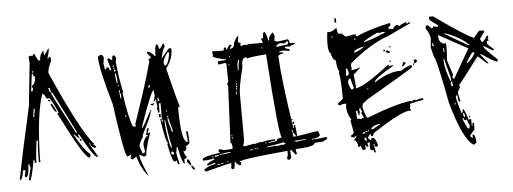

<svg xmlns="http://www.w3.org/2000/svg" viewBox="-51 -893 2868 1073"><g transform="rotate(-5 1383.0 -356.0)"><path d="M151.4 -594.7 150.4 -604.5H145.5L146.5 -594.7ZM130.9 -347.7 135.7 -348.6V-352.5Q135.7 -363.3 141.6 -385.7L139.6 -394.5H135.7Q135.7 -386.7 129.9 -356.4ZM364.3 -238.3 363.3 -247.1 247.1 -475.6H238.3Q239.3 -466.8 360.4 -238.3ZM233.4 -478.5 242.2 -479.5Q236.3 -486.3 235.4 -502H226.6ZM129.9 -491.2 138.7 -492.2Q138.7 -497.1 142.6 -506.8Q136.7 -514.6 135.7 -520.5Q158.2 -535.2 158.2 -565.4V-573.2H157.2Q149.4 -573.2 146.5 -590.8H142.6ZM80.1 4.9Q79.1 0 74.2 0Q87.9 -65.4 90.8 -65.4Q85.9 -73.2 84 -88.9L79.1 -86.9Q75.2 -16.6 61.5 -16.6Q54.7 -16.6 53.7 -25.4Q59.6 -42 59.6 -57.6L45.9 -55.7Q40 -2.9 23.4 -2.9Q53.7 -161.1 110.4 -411.1L135.7 -653.3L132.8 -681.6Q132.8 -690.4 144.5 -690.4Q150.4 -690.4 155.3 -688.5Q156.2 -698.2 168 -698.2Q169.9 -684.6 186.5 -659.2L195.3 -661.1Q195.3 -691.4 216.8 -713.9L220.7 -685.5L245.1 -720.7L249 -721.7Q249 -705.1 236.3 -664.1L249 -675.8H253.9L256.8 -652.3Q235.4 -612.3 235.4 -585.9Q381.8 -252.9 455.1 -168.9Q451.2 -168 451.2 -164.1Q458 -164.1 465.8 -151.4L458 -145.5Q433.6 -157.2 431.6 -175.8L426.8 -174.8Q427.7 -169.9 471.7 -96.7L463.9 -95.7Q443.4 -104.5 375 -230.5L370.1 -228.5L371.1 -220.7Q377 -211.9 377 -207Q370.1 -207 345.7 -235.4L347.7 -226.6Q394.5 -140.6 428.7 -115.2V-103.5Q428.7 -96.7 420.9 -95.7Q395.5 -95.7 264.6 -356.4Q272.5 -359.4 272.5 -362.3Q238.3 -436.5 227.5 -445.3L213.9 -444.3Q199.2 -473.6 191.4 -473.6Q152.3 -366.2 146.5 -109.4L148.4 -95.7L138.7 -93.8Q138.7 -188.5 144.5 -214.8L135.7 -213.9Q125 -134.8 125 -92.8L116.2 -91.8L114.3 -110.4L110.4 -109.4Q89.8 3.9 80.1 4.9ZM377.9 -193.4 377 -202.1 386.7 -203.1 387.7 -194.3ZM263.7 -366.2H258.8Q251 -366.2 231.4 -409.2L239.3 -414.1Q263.7 -370.1 263.7 -366.2ZM233.4 -427.7H226.6Q219.7 -427.7 218.8 -436.5Q233.4 -436.5 233.4 -427.7Z M853.5 -693.4Q862.3 -682.6 862.3 -666Q871.1 -666 885.7 -693.4H890.6L894.5 -684.6V-674.8Q883.8 -664.1 872.1 -610.4Q916 -666 921.9 -666Q931.6 -664.1 931.6 -656.2Q931.6 -604.5 894.5 -555.7V-546.9Q936.5 -375 950.2 -335.9L940.4 -331.1Q940.4 -133.8 977.5 -133.8V-147.5L972.7 -193.4H982.4L986.3 -147.5V-128.9Q986.3 -122.1 963.9 -110.4L967.8 -101.6Q960.9 -83 954.1 -83Q954.1 -87.9 950.2 -87.9V-83Q950.2 -71.3 963.9 -50.8Q963.9 -42 950.2 -42V-14.6Q936.5 -14.6 918 -110.4H913.1L908.2 -78.1Q908.2 -69.3 921.9 -14.6H918Q908.2 -14.6 908.2 -37.1L899.4 -32.2H894.5Q880.9 -32.2 862.3 -133.8Q867.2 -133.8 867.2 -138.7Q855.5 -138.7 835 -275.4H844.7V-363.3H835V-312.5H826.2Q826.2 -328.1 821.3 -335.9L826.2 -344.7Q821.3 -361.3 821.3 -385.7H816.4V-377H807.6L816.4 -409.2Q812.5 -426.8 812.5 -441.4Q795.9 -430.7 729.5 -239.3V-234.4Q738.3 -236.3 780.3 -321.3H784.2V-312.5Q784.2 -300.8 729.5 -193.4V-179.7Q721.7 -179.7 707 -138.7Q707 -127.9 720.7 -92.8H724.6Q734.4 -92.8 734.4 -106.4L729.5 -138.7Q729.5 -162.1 752.9 -188.5Q752.9 -184.6 756.8 -184.6V-193.4H748Q756.8 -222.7 756.8 -229.5H766.6Q766.6 -221.7 756.8 -202.1H761.7L770.5 -207V-198.2Q743.2 -121.1 739.3 -78.1Q729.5 -74.2 724.6 -74.2L702.1 -87.9V-78.1Q702.1 -58.6 743.2 36.1Q709 2.9 683.6 -78.1L665 -64.5H661.1Q651.4 -64.5 651.4 -74.2Q656.2 -82 656.2 -92.8Q641.6 -83 632.8 -83Q616.2 -103.5 578.1 -381.8Q518.6 -583 518.6 -652.3L532.2 -661.1H537.1Q543.9 -661.1 550.8 -647.5Q550.8 -628.9 545.9 -610.4Q550.8 -592.8 550.8 -579.1H559.6V-587.9H573.2Q576.2 -569.3 586.9 -569.3Q586.9 -575.2 569.3 -633.8L578.1 -638.7L596.7 -625Q596.7 -652.3 605.5 -652.3Q612.3 -652.3 619.1 -638.7V-633.8Q619.1 -620.1 615.2 -620.1Q624 -521.5 642.6 -441.4H637.7Q657.2 -302.7 678.7 -248Q683.6 -248 693.4 -244.1Q693.4 -248 697.3 -248L693.4 -257.8Q770.5 -480.5 802.7 -601.6L798.8 -610.4V-615.2Q812.5 -615.2 812.5 -625L793.9 -647.5V-656.2Q814.5 -656.2 835 -628.9H839.8V-633.8Q839.8 -693.4 853.5 -693.4ZM908.2 -642.6Q880.9 -607.4 880.9 -583Q885.7 -583 885.7 -569.3Q907.2 -569.3 918 -642.6ZM596.7 -596.7V-587.9H601.6V-596.7ZM596.7 -583V-579.1H605.5V-583ZM601.6 -574.2V-560.5Q610.4 -560.5 610.4 -569.3ZM605.5 -550.8V-533.2Q610.4 -507.8 610.4 -496.1H615.2V-518.6L610.4 -550.8ZM615.2 -487.3V-477.5H619.1V-487.3ZM784.2 -459V-455.1Q793.9 -455.1 793.9 -463.9V-468.8Q784.2 -466.8 784.2 -459ZM619.1 -455.1V-441.4H624V-455.1ZM619.1 -436.5Q624 -429.7 624 -409.2H628.9V-436.5ZM830.1 -395.5V-377H839.8Q835 -384.8 835 -395.5ZM807.6 -367.2V-363.3L802.7 -353.5Q793.9 -358.4 789.1 -358.4V-363.3Q799.8 -363.3 807.6 -367.2ZM784.2 -331.1H789.1V-321.3H784.2ZM872.1 -321.3V-312.5H876V-321.3ZM642.6 -312.5V-303.7H647.5V-312.5ZM830.1 -303.7H839.8V-285.2H830.1ZM876 -290V-280.3H880.9V-290ZM876 -275.4V-266.6L894.5 -198.2H899.4V-207L880.9 -275.4ZM839.8 -271.5Q844.7 -262.7 844.7 -257.8H848.6V-271.5ZM858.4 -266.6V-252.9Q862.3 -177.7 880.9 -110.4H885.7V-124Q872.1 -177.7 862.3 -266.6ZM880.9 -87.9V-74.2Q885.7 -74.2 894.5 -69.3V-78.1Q894.5 -87.9 885.7 -87.9ZM963.9 -37.1H967.8Q980.5 -37.1 986.3 -1Q980.5 -1 963.9 -23.4ZM986.3 -1Q994.1 -1 1004.9 17.6V22.5H1000Q994.1 22.5 986.3 8.8Z M1063.5 40 1054.7 28.3Q1085 6.8 1120.1 2V-5.9L1077.1 7.8L1073.2 0Q1088.9 -12.7 1119.1 -25.4Q1118.2 -29.3 1114.3 -29.3Q1083 -22.5 1058.6 -22.5Q1051.8 -22.5 1051.8 -29.3Q1051.8 -44.9 1152.3 -58.6Q1143.6 -67.4 1143.6 -69.3Q1143.6 -77.1 1155.3 -78.1Q1168 -71.3 1178.7 -71.3L1214.8 -73.2Q1224.6 -73.2 1224.6 -79.1Q1222.7 -109.4 1214.8 -109.4L1229.5 -426.8Q1224.6 -433.6 1224.6 -442.4Q1232.4 -442.4 1232.4 -450.2Q1231.4 -527.3 1230.5 -551.8L1222.7 -555.7L1187.5 -549.8L1183.6 -557.6Q1183.6 -569.3 1190.4 -569.3L1229.5 -571.3V-575.2Q1158.2 -589.8 1157.2 -599.6L1161.1 -607.4Q1157.2 -614.3 1156.2 -623Q1160.2 -623 1160.2 -627L1199.2 -625L1222.7 -626V-628.9Q1222.7 -641.6 1229.5 -642.6Q1237.3 -642.6 1238.3 -627L1256.8 -655.3Q1268.6 -655.3 1268.6 -648.4Q1262.7 -647.5 1257.8 -635.7V-631.8Q1283.2 -632.8 1283.2 -664.1L1304.7 -701.2L1309.6 -693.4Q1306.6 -683.6 1306.6 -668.9V-662.1H1318.4L1319.3 -654.3L1315.4 -646.5Q1323.2 -643.6 1327.1 -643.6Q1329.1 -643.6 1342.8 -648.4Q1346.7 -648.4 1346.7 -644.5L1366.2 -649.4H1444.3L1435.5 -672.9L1443.4 -676.8Q1443.4 -672.9 1447.3 -672.9V-682.6Q1447.3 -708 1457 -709Q1464.8 -709 1475.6 -659.2H1479.5V-662.1Q1479.5 -684.6 1503.9 -703.1L1513.7 -680.7Q1509.8 -673.8 1509.8 -665L1510.7 -653.3L1526.4 -649.4L1585 -657.2Q1592.8 -648.4 1593.8 -633.8L1613.3 -634.8Q1621.1 -633.8 1622.1 -627.9Q1590.8 -620.1 1590.8 -614.3L1583 -617.2L1563.5 -616.2Q1563.5 -604.5 1587.9 -602.5L1588.9 -590.8Q1563.5 -596.7 1548.8 -596.7L1529.3 -591.8L1530.3 -587.9H1535.2Q1553.7 -587.9 1553.7 -581.1Q1523.4 -575.2 1523.4 -567.4Q1530.3 -427.7 1572.3 -160.2H1576.2L1575.2 -175.8H1583Q1587.9 -144.5 1589.8 -113.3Q1694.3 -130.9 1707 -131.8Q1715.8 -116.2 1715.8 -104.5Q1703.1 -91.8 1669.9 -90.8V-86.9Q1724.6 -89.8 1752 -94.7L1755.9 -86.9Q1755.9 -82 1729.5 -70.3L1682.6 -67.4V-66.4Q1682.6 -52.7 1628.9 -44.9V-48.8L1621.1 -44.9L1574.2 -42Q1576.2 -28.3 1580.1 -15.6L1572.3 -10.7L1551.8 -37.1H1540L1543.9 -29.3L1545.9 2Q1545.9 7.8 1534.2 14.6Q1522.5 14.6 1522.5 2.9Q1528.3 -7.8 1528.3 -17.6V-36.1Q1255.9 -11.7 1255.9 2Q1263.7 2 1264.6 8.8Q1264.6 20.5 1256.8 21.5Q1233.4 8.8 1232.4 -1H1228.5Q1228.5 38.1 1218.8 39.1Q1207 39.1 1207 31.2Q1209 17.6 1209 3.9Q1193.4 5.9 1063.5 40ZM1520.5 -618.2Q1520.5 -622.1 1582 -628.9Q1582 -636.7 1585.9 -637.7Q1582 -644.5 1581.1 -648.4L1562.5 -635.7Q1549.8 -638.7 1540 -638.7H1535.2Q1517.6 -629.9 1516.6 -622.1Q1520.5 -622.1 1520.5 -618.2ZM1438.5 -618.2 1437.5 -626 1433.6 -625 1434.6 -618.2ZM1248 -584 1252 -585V-592.8L1248 -591.8ZM1291 -82 1348.6 -92.8V-88.9Q1358.4 -93.8 1387.7 -99.6V-95.7Q1407.2 -104.5 1458 -106.4L1465.8 -107.4V-99.6Q1446.3 -97.7 1426.8 -93.8Q1427.7 -89.8 1431.6 -89.8Q1452.1 -94.7 1473.6 -95.7V-96.7Q1473.6 -111.3 1503.9 -113.3Q1487.3 -113.3 1456.1 -584Q1376 -578.1 1346.7 -570.3L1342.8 -578.1Q1318.4 -576.2 1318.4 -535.2V-525.4Q1291 -414.1 1291 -378.9L1292 -127Q1292 -102.5 1283.2 -85.9Q1291 -85.9 1291 -82ZM1295.9 -508.8V-515.6Q1295.9 -535.2 1303.7 -567.4Q1291 -567.4 1291 -520.5L1292 -508.8ZM1247.1 -541 1246.1 -548.8H1242.2L1243.2 -541ZM1280.3 -425.8 1279.3 -437.5H1275.4L1276.4 -425.8ZM1273.4 -414.1Q1280.3 -414.1 1280.3 -419.9V-421.9H1272.5ZM1277.3 -398.4V-410.2H1273.4V-398.4ZM1271.5 -374 1275.4 -375 1274.4 -390.6 1270.5 -389.6ZM1565.4 -206.1V-210L1573.2 -210.9V-207ZM1571.3 -182.6 1570.3 -194.3 1578.1 -195.3 1579.1 -183.6ZM1228.5 -145.5V-153.3H1224.6V-145.5ZM1229.5 -129.9 1228.5 -141.6H1224.6L1225.6 -129.9ZM1569.3 -135.7V-139.6Q1565.4 -147.5 1564.5 -151.4H1560.5L1561.5 -147.5Q1565.4 -139.6 1565.4 -135.7ZM1567.4 -112.3 1585.9 -113.3Q1574.2 -126 1573.2 -132.8L1565.4 -131.8ZM1416 -88.9 1415 -92.8H1407.2L1408.2 -88.9ZM1417 -65.4Q1453.1 -67.4 1460 -71.3Q1466.8 -68.4 1475.6 -68.4L1502.9 -74.2V-70.3Q1508.8 -74.2 1521.5 -75.2Q1521.5 -78.1 1509.8 -85.9Q1498 -81.1 1417 -69.3ZM1580.1 -82Q1591.8 -85.9 1634.8 -88.9V-92.8L1572.3 -88.9V-85H1575.2Q1580.1 -85 1580.1 -82ZM1346.7 -61.5 1354.5 -62.5V-66.4L1346.7 -65.4ZM1366.2 -62.5V-66.4H1358.4V-62.5ZM1148.4 -46.9Q1180.7 -48.8 1210.9 -53.7V-57.6L1191.4 -56.6Q1157.2 -50.8 1148.4 -50.8ZM1319.3 -56.6 1338.9 -57.6V-61.5L1319.3 -60.5ZM1122.1 -37.1 1145.5 -42 1144.5 -45.9 1122.1 -44.9ZM1102.5 -36.1 1114.3 -37.1V-41L1102.5 -40ZM1194.3 -2V-5.9H1186.5V-2ZM1151.4 3.9 1167 2.9V-1L1151.4 0ZM1131.8 8.8 1147.5 7.8V3.9L1131.8 4.9Z M2011.7 -604.5Q2068.4 -621.1 2091.8 -631.8L2095.7 -629.9L2096.7 -637.7H2101.6Q2114.3 -637.7 2130.9 -650.4Q2125 -651.4 2119.1 -651.4Q2107.4 -651.4 2094.7 -646.5Q2092.8 -646.5 2092.8 -649.4V-650.4Q2076.2 -650.4 2008.8 -609.4L2007.8 -604.5ZM1974.6 -50.8 1975.6 -55.7Q1973.6 -63.5 1973.6 -67.4V-70.3L1963.9 -72.3L1962.9 -66.4Q1962.9 -60.5 1974.6 -50.8ZM1955.1 -93.8Q1962.9 -95.7 1966.8 -95.7H1969.7L1970.7 -100.6L1958 -103.5ZM1981.4 -101.6 1982.4 -106.4 1972.7 -108.4 1971.7 -103.5ZM1991.2 -104.5 1993.2 -114.3 1989.3 -115.2 1987.3 -105.5ZM2011.7 -113.3Q2055.7 -137.7 2056.6 -140.6L2052.7 -141.6Q2018.6 -136.7 2004.9 -120.1ZM1957 -176.8Q1958 -182.6 1964.8 -182.6L1969.7 -181.6V-182.6Q1969.7 -186.5 1957 -210.9Q1962.9 -217.8 1963.9 -221.7Q1956.1 -223.6 1956.1 -234.4V-238.3L1947.3 -236.3L1950.2 -212.9L1947.3 -213.9V-198.2Q1938.5 -200.2 1937.5 -223.6L1929.7 -225.6L1928.7 -221.7Q1931.6 -191.4 1931.6 -181.6L1930.7 -178.7L1938.5 -180.7ZM2008.8 -338.9V-342.8L2001 -344.7L2000 -340.8ZM1916 -345.7Q1921.9 -345.7 1928.7 -354.5Q1914.1 -400.4 1914.1 -407.2V-408.2H1912.1Q1907.2 -408.2 1900.4 -399.4Q1899.4 -394.5 1899.4 -388.7Q1899.4 -369.1 1915 -345.7ZM1895.5 -423.8Q1897.5 -423.8 1908.2 -433.6Q1903.3 -464.8 1897.5 -466.8Q1896.5 -462.9 1893.6 -462.9H1892.6Q1893.6 -460 1893.6 -453.1Q1893.6 -443.4 1890.6 -424.8ZM1945.3 -549.8Q1970.7 -554.7 2001 -575.2L2002 -579.1H1999Q1950.2 -569.3 1945.3 -549.8ZM1832 -642.6 1835 -652.3 1831.1 -653.3 1828.1 -643.6ZM1960.9 -622.1 1961.9 -626 1953.1 -627.9 1952.1 -624ZM2019.5 16.6Q2008.8 14.6 2008.8 5.9L2009.8 0L2000 2Q1988.3 0 1988.3 -15.6Q1988.3 -26.4 1991.2 -42L1986.3 -43L1976.6 -42L1981.4 -21.5L1970.7 -18.6V-21.5Q1970.7 -27.3 1963.9 -29.3L1962.9 -25.4Q1964.8 -19.5 1964.8 -13.7L1963.9 -6.8L1953.1 -3.9L1948.2 -4.9L1935.5 -32.2L1933.6 -22.5L1924.8 -24.4Q1922.9 -58.6 1904.3 -62.5L1906.2 -67.4Q1918 -76.2 1919.9 -83L1910.2 -85L1908.2 -77.1Q1901.4 -79.1 1895 -80.6Q1888.7 -82 1888.7 -87.9V-90.8H1889.6Q1895.5 -90.8 1906.2 -105.5L1893.6 -175.8H1895.5Q1898.4 -175.8 1899.4 -178.7Q1876 -215.8 1876 -249Q1876 -259.8 1877.9 -269.5L1869.1 -270.5Q1856.4 -270.5 1842.8 -263.7Q1832 -266.6 1832 -273.4V-275.4Q1860.4 -294.9 1862.3 -301.8Q1860.4 -423.8 1852.5 -442.4L1855.5 -456.1Q1845.7 -458 1840.8 -516.6Q1827.1 -519.5 1819.3 -545.9L1814.5 -546.9L1821.3 -554.7Q1802.7 -559.6 1802.7 -612.3Q1802.7 -638.7 1807.6 -677.7L1816.4 -676.8Q1836.9 -676.8 1860.4 -698.2Q1863.3 -664.1 1871.1 -663.1H1885.7Q1903.3 -645.5 1909.2 -643.6L1954.1 -652.3L1966.8 -649.4L1965.8 -645.5Q1965.8 -640.6 1969.7 -639.6Q2044.9 -673.8 2160.2 -698.2L2163.1 -688.5L2162.1 -684.6L2149.4 -672.9L2148.4 -668L2175.8 -662.1Q2179.7 -677.7 2200.2 -684.6Q2208 -678.7 2212.9 -676.8Q2213.9 -680.7 2250 -696.3Q2250 -687.5 2257.8 -685.5Q2259.8 -692.4 2267.6 -692.4L2273.4 -691.4L2272.5 -686.5L2143.6 -626Q2043 -591.8 1925.8 -492.2L1922.9 -477.5L1927.7 -462.9H1926.8Q1923.8 -462.9 1921.9 -459Q1925.8 -458 1925.8 -455.1V-454.1Q1952.1 -457 1971.7 -465.8V-461.9L1933.6 -427.7Q1940.4 -378.9 1940.4 -359.4L1939.5 -350.6Q1990.2 -357.4 2129.9 -466.8L2133.8 -465.8L2131.8 -457Q2142.6 -460.9 2152.3 -460.9Q2157.2 -460.9 2161.1 -460Q2059.6 -402.3 2046.9 -377L2050.8 -376Q2129.9 -426.8 2194.3 -426.8H2201.2Q2203.1 -431.6 2250 -453.1L2263.7 -450.2Q2262.7 -446.3 2261.2 -440.9Q2259.8 -435.5 2000 -284.2L1970.7 -261.7L1966.8 -244.1Q1979.5 -188.5 1990.2 -180.7Q2154.3 -245.1 2241.2 -254.9V-252.9Q2241.2 -250 2245.1 -249Q2246.1 -255.9 2261.7 -259.8Q2265.6 -258.8 2265.6 -255.9V-253.9Q2290 -263.7 2303.7 -263.7L2310.5 -262.7L2307.6 -252.9H2305.7Q2293.9 -252.9 2232.4 -238.3Q2233.4 -234.4 2233.4 -229.5Q2233.4 -221.7 2230.5 -210L2235.4 -209L2233.4 -199.2L2226.6 -200.2Q2180.7 -200.2 2017.6 -92.8Q2013.7 -77.1 2005.9 -77.1L2000 -78.1L2002 -87.9H2000Q1990.2 -87.9 1982.4 -68.4L1994.1 -56.6L1998 -55.7Q2001 -66.4 2008.8 -66.4Q2022.5 -66.4 2035.2 -27.3Q2032.2 -15.6 2025.4 -15.6Q2015.6 -15.6 2015.6 -26.4L2016.6 -32.2L2011.7 -33.2L2010.7 -28.3Q2019.5 2.9 2019.5 13.7ZM2147.5 -481.4 2137.7 -484.4 2138.7 -489.3 2148.4 -486.3ZM2273.4 -452.1 2269.5 -453.1 2271.5 -462.9 2276.4 -461.9ZM2206.1 -449.2 2216.8 -475.6Q2219.7 -474.6 2222.7 -472.7Q2225.6 -470.7 2229.5 -467.8Q2215.8 -449.2 2206.1 -449.2ZM2276.4 -461.9 2275.4 -480.5 2286.1 -483.4Q2293 -479.5 2293 -473.6Q2293 -465.8 2276.4 -461.9ZM2144.5 -530.3 2130.9 -534.2Q2124 -536.1 2124 -542V-544.9L2133.8 -546.9Q2142.6 -540 2146.5 -539.1ZM2118.2 -542 2110.4 -543.9 2112.3 -552.7 2120.1 -550.8ZM2152.3 -561.5 2142.6 -564.5 2143.6 -569.3 2153.3 -566.4ZM1862.3 -725.6 1852.5 -728.5 1854.5 -752 1862.3 -750Z M2380.9 -713.9H2404.3Q2576.2 -590.8 2622.1 -574.2Q2651.4 -611.3 2654.3 -611.3H2672.9L2682.6 -607.4Q2682.6 -602.5 2654.3 -565.4Q2661.1 -546.9 2668 -546.9Q2691.4 -568.4 2691.4 -579.1H2701.2V-570.3Q2701.2 -565.4 2696.3 -565.4L2701.2 -555.7V-550.8H2691.4V-537.1Q2691.4 -532.2 2728.5 -500L2719.7 -495.1Q2676.8 -523.4 2668 -523.4Q2668 -511.7 2742.2 -444.3V-430.7Q2724.6 -430.7 2659.2 -476.6L2649.4 -481.4V-476.6L2691.4 -425.8H2682.6L2635.7 -467.8H2630.9Q2519.5 -319.3 2515.6 -319.3Q2519.5 -310.5 2519.5 -305.7Q2505.9 -284.2 2505.9 -277.3Q2505.9 -265.6 2515.6 -226.6H2505.9Q2501 -244.1 2501 -263.7Q2492.2 -261.7 2492.2 -253.9Q2492.2 -238.3 2515.6 -161.1Q2524.4 -161.1 2524.4 -184.6Q2534.2 -181.6 2552.7 -120.1L2561.5 -124H2566.4V-86.9H2571.3V-101.6H2580.1V-64.5Q2552.7 -34.2 2552.7 -31.2Q2552.7 -24.4 2566.4 -17.6V-36.1H2571.3Q2581.1 -36.1 2585 9.8L2571.3 19.5H2566.4Q2507.8 -18.6 2450.2 -226.6Q2413.1 -423.8 2394.5 -481.4Q2389.6 -481.4 2376 -542Q2380.9 -583 2380.9 -592.8Q2377 -622.1 2357.4 -648.4V-658.2Q2358.4 -667 2367.2 -667H2371.1L2389.6 -648.4Q2399.4 -648.4 2399.4 -658.2L2422.9 -653.3H2426.8V-663.1Q2380.9 -693.4 2380.9 -700.2ZM2455.1 -616.2Q2461.9 -606.4 2585 -537.1H2593.8Q2543.9 -586.9 2455.1 -616.2ZM2422.9 -607.4V-597.7Q2422.9 -563.5 2455.1 -555.7Q2455.1 -560.5 2460 -560.5L2463.9 -550.8V-528.3Q2463.9 -502.9 2460 -462.9L2487.3 -379.9Q2482.4 -371.1 2482.4 -361.3L2492.2 -356.4L2585 -518.6ZM2385.7 -565.4V-550.8L2394.5 -546.9V-550.8Q2389.6 -560.5 2389.6 -565.4ZM2445.3 -532.2V-509.8H2450.2V-532.2ZM2571.3 -444.3V-435.5Q2603.5 -460 2617.2 -491.2L2608.4 -495.1Q2601.6 -495.1 2571.3 -444.3ZM2441.4 -472.7V-462.9Q2441.4 -420.9 2468.8 -346.7H2473.6V-361.3Q2445.3 -465.8 2445.3 -472.7ZM2473.6 -342.8Q2473.6 -333 2468.8 -333Q2473.6 -325.2 2473.6 -314.5L2482.4 -319.3Q2478.5 -327.1 2478.5 -342.8ZM2482.4 -221.7V-212.9H2487.3V-221.7ZM2524.4 -161.1V-147.5Q2526.4 -138.7 2534.2 -138.7V-147.5Q2529.3 -156.2 2529.3 -161.1ZM2556.6 -142.6H2561.5V-133.8H2556.6ZM2519.5 -133.8V-124L2543 -73.2H2552.7Q2552.7 -86.9 2556.6 -86.9Q2543 -110.4 2543 -124L2534.2 -120.1Q2524.4 -120.1 2524.4 -133.8Z"/></g></svg>

Font: Blackcraft
Style: Regular
Weight: 400
Designer: GGBotNet
Foundry: GGBotNet
Version: 1.00